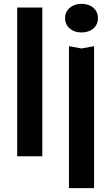

<svg xmlns="http://www.w3.org/2000/svg" viewBox="-20 -809 576 994"><path d="M69 -770H199V0H69ZM337 -570 402 -558 467 -570V165H337ZM402 -641Q365 -641 341 -661.5Q317 -682 317 -715Q317 -748 341 -768.5Q365 -789 402 -789Q440 -789 463.5 -768.5Q487 -748 487 -715Q487 -682 463.5 -661.5Q440 -641 402 -641Z"/></svg>

Font: Unbounded
Style: Regular
Weight: 400
Designer: Luke Prowse, Jean-Baptiste Morizot, Fátima Lázaro, Florian Runge
Foundry: NaN
Version: Version 1.701;gftools[0.9.28.dev5+ged2979d]